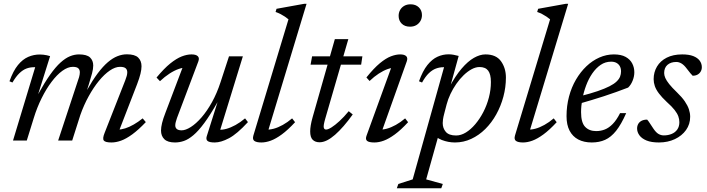

<svg xmlns="http://www.w3.org/2000/svg" viewBox="-20 -735 3696 1004"><path d="M597 -36.5 596 -57.5Q613.5 -57 634.8 -63.8Q656 -70.5 679.5 -84Q703 -97.5 726 -116L742.5 -96.5Q704 -56 671.8 -32.5Q639.5 -9 613 0.5Q586.5 10 563 10Q530.5 10 522.8 -0.2Q515 -10.5 527 -40L635 -315Q640 -328 642.8 -338.2Q645.5 -348.5 645.5 -357Q645.5 -370.5 637 -378Q628.5 -385.5 607.5 -385.5Q582.5 -385.5 554 -366Q525.5 -346.5 497.2 -312Q469 -277.5 443.8 -231.8Q418.5 -186 400 -133.5L357.5 0H284L388 -315Q391.5 -324 393.5 -331.5Q395.5 -339 396.5 -345.2Q397.5 -351.5 397.5 -357Q397.5 -370.5 389.2 -378Q381 -385.5 360.5 -385.5Q335 -385.5 306.2 -364.8Q277.5 -344 249.8 -307.2Q222 -270.5 197.8 -221.8Q173.5 -173 156.5 -117.5L120 0H48L164 -383.5Q162 -383.5 160.5 -383.5Q159 -383.5 157 -383.5Q136.5 -383.5 118 -376.5Q99.5 -369.5 81.5 -352.2Q63.5 -335 45 -303.5L29.5 -310Q49 -364.5 73.8 -394.8Q98.5 -425 127.5 -437.5Q156.5 -450 187.5 -450Q197 -450 206 -449Q215 -448 224 -446.2Q233 -444.5 242 -441.5L179.5 -242.5Q213.5 -304 242.2 -344.5Q271 -385 296.5 -408Q322 -431 345.8 -440.8Q369.5 -450.5 393 -450.5Q434 -450.5 450.8 -434.5Q467.5 -418.5 467.5 -392.5Q467.5 -375 461.5 -352Q455.5 -329 445.5 -297L434.5 -262.5H434Q464 -315.5 491.2 -351.8Q518.5 -388 544 -409.8Q569.5 -431.5 594.2 -441.2Q619 -451 643.5 -451Q685 -451 702.5 -434Q720 -417 720 -388.5Q720 -371.5 714.5 -349Q709 -326.5 697 -295Z M1061 -22 1117.5 -201Q1079.5 -134 1048.5 -92Q1017.5 -50 991.2 -28Q965 -6 941.8 2Q918.5 10 895 10Q857 10 839.5 -7Q822 -24 822 -52.5Q822 -69 827.5 -91.8Q833 -114.5 845.5 -146.5L943 -403.5L956 -381.5Q938 -382.5 914.8 -374.5Q891.5 -366.5 866.5 -350.2Q841.5 -334 816.5 -310.5L798.5 -329.5Q838 -377 870.2 -403Q902.5 -429 930 -439.8Q957.5 -450.5 981.5 -450.5Q1004.5 -450.5 1014.2 -441.2Q1024 -432 1017 -413.5L905.5 -118Q901.5 -106.5 899 -96.8Q896.5 -87 896.5 -79.5Q896.5 -67 904.8 -60.2Q913 -53.5 930 -53.5Q950.5 -53.5 977.8 -70.8Q1005 -88 1033.8 -121Q1062.5 -154 1088.5 -200.8Q1114.5 -247.5 1133.5 -306L1177.5 -440.5H1250L1126.5 -39.5L1123.5 -57Q1141 -55 1163.8 -61.2Q1186.5 -67.5 1211.5 -81.2Q1236.5 -95 1261.5 -116L1276.5 -96.5Q1219.5 -34.5 1177.5 -12.2Q1135.5 10 1103 10Q1075 10 1065.5 2.2Q1056 -5.5 1061 -22Z M1488.5 -634Q1479.5 -641.5 1469.5 -648.2Q1459.5 -655 1447.5 -661.2Q1435.5 -667.5 1421 -672.5L1426 -689L1570 -715H1583L1379 -41L1371 -57.5Q1389 -56 1411.5 -62Q1434 -68 1458.8 -81.8Q1483.5 -95.5 1507.5 -116L1523 -96Q1485 -55 1453.5 -32Q1422 -9 1396 0.5Q1370 10 1347 10Q1321.5 10 1310.2 2Q1299 -6 1305 -26.5Z M1604 -397 1612 -440.5H1875L1868.5 -397ZM1680.5 -113.5Q1678 -104.5 1676.2 -97.2Q1674.5 -90 1673.5 -84.2Q1672.5 -78.5 1672.5 -74.5Q1672.5 -65.5 1675.8 -61.5Q1679 -57.5 1685 -57.5Q1695.5 -57.5 1713.8 -69Q1732 -80.5 1755.2 -101.8Q1778.5 -123 1803.5 -153.5L1824.5 -136.5Q1800.5 -103 1777.2 -76.2Q1754 -49.5 1732 -30.2Q1710 -11 1689.8 -1Q1669.5 9 1651 9Q1628.5 9 1615.2 -4Q1602 -17 1602 -48Q1602 -61.5 1605 -80Q1608 -98.5 1615 -123L1731 -530.5H1801.5Z M1897 -26.5 2031 -395.5 2046.5 -381Q2029.5 -381.5 2007.2 -373.8Q1985 -366 1960.8 -350.2Q1936.5 -334.5 1912.5 -311.5L1896 -330Q1935 -378.5 1966.5 -404.5Q1998 -430.5 2024.2 -440.5Q2050.5 -450.5 2072.5 -450.5Q2094.5 -450.5 2104 -441.5Q2113.5 -432.5 2107 -414L1972.5 -36.5L1962.5 -57.5Q1980 -56 2002.5 -62Q2025 -68 2049.8 -81.8Q2074.5 -95.5 2098.5 -116L2114 -96Q2076 -55 2044.5 -32Q2013 -9 1987 0.5Q1961 10 1938 10Q1909 10 1899.2 1.5Q1889.5 -7 1897 -26.5ZM2064.5 -652Q2064.5 -669 2072.2 -682.8Q2080 -696.5 2094 -704.5Q2108 -712.5 2127 -712.5Q2154 -712.5 2170.2 -696.5Q2186.5 -680.5 2186.5 -656Q2186.5 -639 2178.5 -625.2Q2170.5 -611.5 2156.8 -603.5Q2143 -595.5 2124 -595.5Q2096.5 -595.5 2080.5 -611.5Q2064.5 -627.5 2064.5 -652Z M2303.5 -143Q2298 -122.5 2296.5 -110.5Q2295 -98.5 2295 -91.5Q2295 -64.5 2311.2 -45.5Q2327.5 -26.5 2365 -26.5Q2390.5 -26.5 2416.2 -42.2Q2442 -58 2465.5 -85.8Q2489 -113.5 2507.5 -149.2Q2526 -185 2536.5 -225.2Q2547 -265.5 2547 -306Q2547 -346.5 2532.8 -365.5Q2518.5 -384.5 2487.5 -384.5Q2467.5 -384.5 2446.2 -373Q2425 -361.5 2404.5 -341.8Q2384 -322 2366.2 -296.5Q2348.5 -271 2335.5 -243.5Q2322.5 -216 2315.5 -189ZM2242 -43H2277.5L2208.5 203L2295.5 227L2287.5 249.5H2055L2063 227L2138 203L2302 -383.5Q2301.5 -383.5 2300.5 -383.5Q2299.5 -383.5 2298.5 -383.5Q2278.5 -383.5 2259.5 -376.5Q2240.5 -369.5 2222.5 -352.2Q2204.5 -335 2187 -303.5L2171 -310Q2190.5 -364.5 2215 -395Q2239.5 -425.5 2267.5 -438.2Q2295.5 -451 2325.5 -451Q2339 -451 2352.2 -448.5Q2365.5 -446 2378.5 -442.5L2329.5 -264.5L2328.5 -277Q2361 -338 2393.8 -376.2Q2426.5 -414.5 2458.2 -432.5Q2490 -450.5 2518.5 -450.5Q2574.5 -450.5 2600 -414.5Q2625.5 -378.5 2625.5 -329.5Q2625.5 -278.5 2612.2 -229.2Q2599 -180 2575 -136.8Q2551 -93.5 2517.8 -60.5Q2484.5 -27.5 2444.2 -8.8Q2404 10 2359 10Q2324 10 2290.2 -3Q2256.5 -16 2242 -43Z M2856.5 -634Q2847.5 -641.5 2837.5 -648.2Q2827.5 -655 2815.5 -661.2Q2803.5 -667.5 2789 -672.5L2794 -689L2938 -715H2951L2747 -41L2739 -57.5Q2757 -56 2779.5 -62Q2802 -68 2826.8 -81.8Q2851.5 -95.5 2875.5 -116L2891 -96Q2853 -55 2821.5 -32Q2790 -9 2764 0.5Q2738 10 2715 10Q2689.5 10 2678.2 2Q2667 -6 2673 -26.5Z M3175.5 -412.5Q3145.5 -412.5 3121 -395.8Q3096.5 -379 3077.2 -351Q3058 -323 3045 -288.2Q3032 -253.5 3025.2 -217.2Q3018.5 -181 3018.5 -148.5Q3018.5 -94 3039.8 -71.8Q3061 -49.5 3097.5 -49.5Q3121.5 -49.5 3143 -58Q3164.5 -66.5 3184.2 -86.8Q3204 -107 3222.5 -143.5H3254.5Q3228.5 -84.5 3201.8 -51Q3175 -17.5 3144.2 -3.8Q3113.5 10 3074.5 10Q3033.5 10 3004 -5.5Q2974.5 -21 2958.5 -51.5Q2942.5 -82 2942.5 -127.5Q2942.5 -181.5 2955.5 -230.2Q2968.5 -279 2992 -319Q3015.5 -359 3046.5 -388.5Q3077.5 -418 3114.2 -434.2Q3151 -450.5 3190 -450.5Q3228 -450.5 3251.5 -437.5Q3275 -424.5 3286 -403.2Q3297 -382 3297 -357Q3297 -335 3288 -312.8Q3279 -290.5 3264.5 -277Q3233 -265 3201.2 -253.5Q3169.5 -242 3137.8 -231.8Q3106 -221.5 3074.5 -212Q3043 -202.5 3011.5 -193.5L3013.5 -232Q3067.5 -245.5 3105.2 -258.5Q3143 -271.5 3167 -283.8Q3191 -296 3204.2 -308.8Q3217.5 -321.5 3222.5 -334.5Q3227.5 -347.5 3227.5 -361.5Q3227.5 -377 3221.5 -388.2Q3215.5 -399.5 3204 -406Q3192.5 -412.5 3175.5 -412.5Z M3364 -109.5Q3370.5 -102.5 3377 -92.2Q3383.5 -82 3397 -62Q3410.5 -42 3423.5 -34.5Q3436.5 -27 3451 -27Q3474 -27 3492.5 -34.8Q3511 -42.5 3521.8 -58Q3532.5 -73.5 3532.5 -96Q3532.5 -111.5 3527 -126.8Q3521.5 -142 3507.5 -160Q3493.5 -178 3466.5 -202Q3440.5 -226.5 3425.5 -246.5Q3410.5 -266.5 3404.2 -284.8Q3398 -303 3398 -321Q3398 -357.5 3415.5 -387Q3433 -416.5 3466.5 -433.5Q3500 -450.5 3547.5 -450.5Q3582.5 -450.5 3605 -441.8Q3627.5 -433 3638.8 -417.8Q3650 -402.5 3650 -383.5Q3650 -371 3644 -360.8Q3638 -350.5 3627.5 -344.8Q3617 -339 3602 -339Q3597 -344.5 3590 -352.2Q3583 -360 3570.5 -377Q3557.5 -394.5 3544 -402.8Q3530.5 -411 3516.5 -411Q3487.5 -411 3470.2 -395.8Q3453 -380.5 3453 -353Q3453 -341 3459 -327.2Q3465 -313.5 3479.5 -295.2Q3494 -277 3520 -252Q3546 -227 3561 -205Q3576 -183 3582.5 -163.2Q3589 -143.5 3589 -124.5Q3589 -85.5 3567.5 -55.2Q3546 -25 3509 -7.5Q3472 10 3425.5 10Q3386 10 3361 -0.2Q3336 -10.5 3323.8 -27.2Q3311.5 -44 3311.5 -63Q3311.5 -76.5 3317.5 -87Q3323.5 -97.5 3335.2 -103.5Q3347 -109.5 3364 -109.5Z"/></svg>

Font: Newsreader 16pt 16pt
Style: Italic
Weight: 400
Italic angle: -17°
Version: Version 1.003